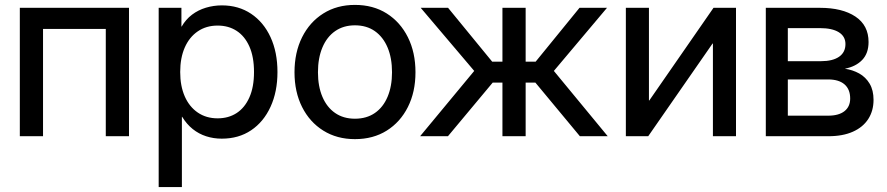

<svg xmlns="http://www.w3.org/2000/svg" viewBox="-20 -547 3562 771"><path d="M498 -515.6V0H404.8V-430.7H152.8V0H59.6V-515.6Z M617.2 204.1V-515.6H708.5V-440.4H709.5Q726.1 -469.2 751 -488Q775.9 -506.8 806.9 -516.1Q837.9 -525.4 871.1 -525.4Q938 -525.4 988.3 -491.7Q1038.6 -458 1066.4 -397.7Q1094.2 -337.4 1094.2 -257.8Q1094.2 -178.7 1066.4 -118.2Q1038.6 -57.6 988.5 -23.9Q938.5 9.8 870.6 9.8Q837.4 9.8 807.9 0.2Q778.3 -9.3 753.9 -28.8Q729.5 -48.3 711.4 -78.1H710.4V204.1ZM854 -71.8Q897.5 -71.8 930.2 -93Q962.9 -114.3 981.4 -155.8Q1000 -197.3 1000 -257.8Q1000 -318.8 981.4 -360.4Q962.9 -401.9 930.2 -423.1Q897.5 -444.3 854 -444.3Q808.1 -444.3 774.2 -421.1Q740.2 -397.9 721.9 -356.2Q703.6 -314.5 703.6 -257.8Q703.6 -201.7 721.9 -159.9Q740.2 -118.2 774.2 -95Q808.1 -71.8 854 -71.8Z M1405.3 11.7Q1333 11.7 1278.3 -22.5Q1223.6 -56.6 1193.1 -117.2Q1162.6 -177.7 1162.6 -256.8Q1162.6 -336.4 1193.1 -397.5Q1223.6 -458.5 1278.3 -492.9Q1333 -527.3 1405.3 -527.3Q1478.5 -527.3 1533 -492.9Q1587.4 -458.5 1617.9 -397.5Q1648.4 -336.4 1648.4 -256.8Q1648.4 -177.7 1617.9 -117.2Q1587.4 -56.6 1533 -22.5Q1478.5 11.7 1405.3 11.7ZM1405.3 -70.3Q1452.1 -70.3 1485.4 -93.3Q1518.6 -116.2 1536.4 -158.4Q1554.2 -200.7 1554.2 -256.8Q1554.2 -314 1536.4 -356.2Q1518.6 -398.4 1485.4 -421.9Q1452.1 -445.3 1405.3 -445.3Q1359.4 -445.3 1325.9 -422.1Q1292.5 -398.9 1274.7 -356.4Q1256.8 -314 1256.8 -256.8Q1256.8 -200.2 1274.7 -158.2Q1292.5 -116.2 1325.7 -93.3Q1358.9 -70.3 1405.3 -70.3Z M1667 0 1884.3 -262.2 1669.4 -515.6H1779.3L1956.5 -299.3H1997.6V-515.6H2090.8V-299.3H2130.9L2307.1 -515.6H2417.5L2204.1 -262.2L2420.4 0H2308.6L2129.9 -215.3H2090.8V0H1997.6V-215.3H1958.5L1778.8 0Z M2935.5 0H2842.8V-372.1H2841.3L2583 0H2493.2V-515.6H2585.9V-143.6H2587.4L2845.2 -515.6H2935.5Z M3055.2 0V-515.6H3272.5Q3362.3 -515.6 3415 -480.5Q3467.8 -445.3 3467.8 -378.4Q3467.8 -333 3442.4 -306.4Q3417 -279.8 3372.6 -271Q3403.8 -266.6 3430.2 -252Q3456.5 -237.3 3472.2 -210.9Q3487.8 -184.6 3487.8 -146Q3487.8 -102.1 3466.6 -69.1Q3445.3 -36.1 3404.8 -18.1Q3364.3 0 3306.6 0ZM3143.6 -82.5H3305.7Q3348.1 -82.5 3371.1 -100.6Q3394 -118.7 3394 -151.4Q3394 -188.5 3371.1 -208.3Q3348.1 -228 3305.7 -228H3143.6ZM3143.6 -301.3H3276.4Q3323.7 -301.3 3349.4 -319.1Q3375 -336.9 3375 -370.1Q3375 -400.9 3348.4 -417.5Q3321.8 -434.1 3272.5 -434.1H3143.6Z"/></svg>

Font: Inter Cardless Display
Style: Regular
Weight: 400
Designer: Rasmus Andersson
Foundry: rsms
Version: Version 4.001;git-9221beed3